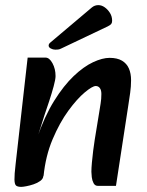

<svg xmlns="http://www.w3.org/2000/svg" viewBox="-20 -716 573 750"><path d="M362 10Q351 10 345.5 -0.5Q340 -11 338.5 -24Q337 -37 337 -45Q337 -59 339 -81Q341 -103 344 -127.5Q347 -152 350 -170L367 -274Q370 -294 373 -311.5Q376 -329 376 -349Q376 -364 370 -372Q364 -380 354 -380Q341 -380 311 -355Q281 -330 247 -283.5Q213 -237 185.5 -172Q158 -107 150 -27L124 -175Q154 -262 191.5 -322Q229 -382 268 -419Q307 -456 343.5 -473Q380 -490 408 -490Q438 -490 456.5 -479Q475 -468 483.5 -448.5Q492 -429 492 -403Q492 -378 488.5 -353.5Q485 -329 481 -303L433 10ZM63 14Q50 14 43.5 9.5Q37 5 36.5 -14Q36 -33 41 -75L88 -491H158Q173 -491 185 -469Q197 -447 197 -419Q197 -406 189.5 -378.5Q182 -351 172 -320.5Q162 -290 154 -267L128 -185L165 -191L149 -27Q148 -17 137 -9Q126 -1 111 4Q96 9 82.5 11.5Q69 14 63 14ZM178 -551Q170 -545 170 -538Q170 -531 178.5 -526.5Q187 -522 196 -522Q201 -522 206.5 -522.5Q212 -523 218 -526L401 -613Q411 -618 414.5 -622.5Q418 -627 418 -635Q418 -652 409.5 -665.5Q401 -679 389 -687.5Q377 -696 364 -696Q350 -696 339 -687Z"/></svg>

Font: Alkatra
Style: Regular
Weight: 400
Designer: Suman Bhandary
Version: Version 1.100;gftools[0.9.22]